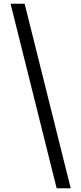

<svg xmlns="http://www.w3.org/2000/svg" viewBox="-20 -852 439 1037"><path d="M37 -832 286 165H362L113 -832Z"/></svg>

Font: Noto Sans Devanagari ExtraCondensed
Style: Regular
Weight: 400
Width: 2
Designer: Jelle Bosma - Monotype Design Team
Foundry: Monotype Imaging Inc.
Version: Version 2.004